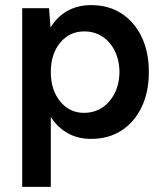

<svg xmlns="http://www.w3.org/2000/svg" viewBox="-20 -532 637 752"><path d="M67 200V-500H172L178 -424Q203 -466 243.5 -489Q284 -512 337 -512Q405 -512 455.5 -479.5Q506 -447 534.5 -388Q563 -329 563 -250Q563 -171 534.5 -112Q506 -53 455.5 -20.5Q405 12 337 12Q285 12 245 -10.5Q205 -33 179 -74V200ZM309 -90Q369 -90 408 -135Q447 -180 448 -250Q447 -320 408.5 -364.5Q370 -409 310 -409Q252 -409 215.5 -364.5Q179 -320 179 -250Q179 -180 215.5 -135Q252 -90 309 -90Z"/></svg>

Font: Figtree SemiBold
Style: Regular
Weight: 600
Designer: Erik Kennedy
Foundry: Erik Kennedy
Version: Version 2.001; ttfautohint (v1.8.4.7-5d5b);gftools[0.9.27]